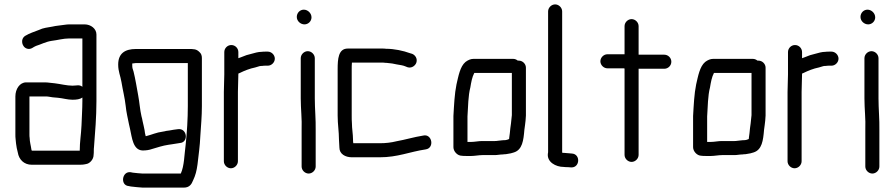

<svg xmlns="http://www.w3.org/2000/svg" viewBox="-20 -713 4073 874"><path d="M355 -269V-253C355 -218 352 -174 351 -142C349 -98 343 -69 343 -27H125C124 -28 124 -30 123 -32C121 -48 115 -68 115 -85C114 -90 114 -96 114 -101V-274H186C191 -274 196 -274 201 -273L220 -270C227 -269 234 -269 243 -268C266 -266 287 -259 310 -259C328 -259 344 -261 355 -269ZM310 -323C284 -323 254 -331 228 -334L209 -336C201 -337 193 -338 186 -338H99C70 -338 50 -308 50 -274V-101C50 -94 50 -87 51 -80L53 -60C54 -48 58 -30 61 -19C66 13 89 37 125 37H335C350 37 358 37 371 34C389 32 406 12 406 -7C407 -14 407 -21 407 -27C407 -32 407 -38 408 -45C413 -109 419 -181 419 -252V-556C419 -582 394 -602 365 -602H295C288 -602 280 -601 273 -600C255 -597 235 -596 219 -592C197 -588 176 -586 158 -577C135 -568 115 -562 95 -550C71 -535 79 -497 105 -491C123 -487 132 -500 144 -504C167 -511 188 -523 215 -527C241 -530 268 -538 295 -538H355V-318C341 -329 329 -323 310 -323Z M518 -419C518 -387 528 -369 533 -339C539 -302 548 -268 552 -232C555 -201 562 -174 567 -148L572 -126C581 -86 585 -30 629 -28C645 -28 659 -30 673 -35C697 -42 720 -50 747 -54L761 -56C774 -58 787 -60 799 -62C840 -65 832 -131 790 -125C777 -123 763 -122 751 -119L736 -117C733 -116 729 -115 722 -114C691 -110 672 -100 644 -93L643 -94C642 -99 641 -103 640 -107L638 -121C637 -126 636 -132 634 -140L629 -162C628 -169 626 -177 624 -184C617 -214 615 -248 609 -279C603 -312 596 -355 588 -387C583 -402 582 -403 582 -419V-424C587 -424 594 -426 599 -426H835V-230C835 -173 831 -108 825 -53C819 -9 819 42 803 77H629C622 77 593 74 585 73L575 71C535 65 526 131 566 134L576 136C586 137 619 141 629 141H817C842 141 852 126 859 108C870 85 875 65 879 36C884 -8 890 -48 892 -95C895 -142 899 -183 899 -230V-449C899 -460 896 -469 888 -476C874 -490 863 -490 836 -490H599C549 -490 518 -470 518 -419Z M1001 -476V-374C1001 -351 999 -320 999 -294V21C999 38 1014 53 1031 53C1048 53 1063 38 1063 21V-295C1063 -320 1065 -351 1065 -374V-378C1068 -379 1070 -380 1072 -381C1092 -391 1117 -401 1142 -406L1162 -412C1167 -413 1171 -413 1174 -413C1179 -414 1184 -414 1189 -414H1199C1216 -414 1231 -429 1231 -446C1231 -463 1216 -478 1199 -478H1189C1182 -478 1176 -478 1170 -477C1163 -477 1156 -476 1147 -474C1131 -469 1118 -467 1102 -462L1076 -452C1072 -451 1068 -449 1065 -448V-476C1065 -493 1051 -508 1033 -508C1015 -508 1001 -493 1001 -476Z M1349 -448V-265C1349 -217 1355 -171 1353 -123V45C1353 62 1368 77 1385 77C1402 77 1417 62 1417 45V-79V-122C1418 -168 1413 -218 1413 -265V-448C1413 -465 1398 -480 1381 -480C1364 -480 1349 -465 1349 -448ZM1331 -636C1331 -617 1348 -602 1366 -602C1383 -602 1398 -616 1398 -634C1398 -653 1381 -669 1363 -669C1345 -669 1331 -654 1331 -636Z M1582 -152C1581 -162 1581 -174 1581 -187V-398C1581 -407 1581 -417 1582 -428H1718C1724 -428 1729 -428 1734 -427C1737 -427 1742 -427 1747 -426L1765 -424C1770 -423 1777 -422 1785 -420C1797 -418 1798 -418 1808 -416C1814 -415 1820 -413 1825 -411L1835 -407C1854 -401 1870 -414 1875 -427C1882 -447 1869 -463 1856 -468L1846 -471C1816 -482 1775 -491 1737 -491C1732 -492 1726 -492 1719 -492H1563C1520 -492 1517 -444 1517 -398V-187C1517 -147 1523 -114 1523 -78C1523 -67 1525 -53 1525 -41C1525 -12 1552 3 1582 3H1708C1791 3 1844 -22 1918 -33C1959 -39 1947 -105 1907 -96C1863 -89 1825 -77 1785 -70C1761 -64 1737 -61 1708 -61H1588V-63C1587 -68 1587 -73 1587 -77C1587 -102 1582 -127 1582 -152Z M2126 -67H2108V-183C2111 -228 2111 -277 2121 -315C2125 -339 2129 -362 2139 -381H2310V-189C2309 -171 2307 -169 2306 -151L2303 -129C2302 -114 2300 -101 2298 -86C2298 -83 2298 -81 2297 -80C2293 -78 2284 -75 2280 -75C2275 -75 2269 -75 2263 -74L2245 -72C2240 -71 2236 -71 2233 -71H2174C2159 -71 2140 -67 2126 -67ZM2082 -4C2087 -3 2094 -3 2103 -3H2126C2140 -3 2161 -7 2176 -7H2233C2244 -7 2257 -10 2269 -10C2274 -11 2278 -11 2282 -11C2289 -12 2296 -13 2305 -15L2319 -19C2358 -31 2363 -74 2367 -122L2370 -144C2372 -162 2373 -165 2374 -187V-405C2374 -422 2359 -437 2342 -437H2337C2331 -442 2324 -445 2316 -445H2135C2123 -445 2111 -440 2099 -431C2074 -410 2067 -367 2058 -329C2049 -285 2047 -236 2044 -185V-43C2044 -24 2062 -4 2082 -4Z M2475 -661V-24C2475 -21 2475 -17 2474 -14C2469 24 2509 47 2547 47C2554 48 2560 48 2567 48L2579 49C2620 52 2624 -11 2584 -14L2573 -15L2549 -17C2546 -17 2542 -17 2539 -18V-661C2539 -678 2524 -693 2507 -693C2490 -693 2475 -678 2475 -661Z M2823 -594V-466H2745C2728 -466 2713 -451 2713 -434C2713 -417 2728 -402 2745 -402H2817C2819 -402 2821 -402 2823 -401V-8C2823 9 2838 24 2855 24C2872 24 2887 9 2887 -8V-400H3004C3021 -400 3036 -414 3036 -432C3036 -450 3021 -464 3004 -464H2887V-594C2887 -611 2872 -626 2855 -626C2838 -626 2823 -611 2823 -594Z M3217 -67H3199V-183C3202 -228 3202 -277 3212 -315C3216 -339 3220 -362 3230 -381H3401V-189C3400 -171 3398 -169 3397 -151L3394 -129C3393 -114 3391 -101 3389 -86C3389 -83 3389 -81 3388 -80C3384 -78 3375 -75 3371 -75C3366 -75 3360 -75 3354 -74L3336 -72C3331 -71 3327 -71 3324 -71H3265C3250 -71 3231 -67 3217 -67ZM3173 -4C3178 -3 3185 -3 3194 -3H3217C3231 -3 3252 -7 3267 -7H3324C3335 -7 3348 -10 3360 -10C3365 -11 3369 -11 3373 -11C3380 -12 3387 -13 3396 -15L3410 -19C3449 -31 3454 -74 3458 -122L3461 -144C3463 -162 3464 -165 3465 -187V-405C3465 -422 3450 -437 3433 -437H3428C3422 -442 3415 -445 3407 -445H3226C3214 -445 3202 -440 3190 -431C3165 -410 3158 -367 3149 -329C3140 -285 3138 -236 3135 -185V-43C3135 -24 3153 -4 3173 -4Z M3567 -476V-374C3567 -351 3565 -320 3565 -294V21C3565 38 3580 53 3597 53C3614 53 3629 38 3629 21V-295C3629 -320 3631 -351 3631 -374V-378C3634 -379 3636 -380 3638 -381C3658 -391 3683 -401 3708 -406L3728 -412C3733 -413 3737 -413 3740 -413C3745 -414 3750 -414 3755 -414H3765C3782 -414 3797 -429 3797 -446C3797 -463 3782 -478 3765 -478H3755C3748 -478 3742 -478 3736 -477C3729 -477 3722 -476 3713 -474C3697 -469 3684 -467 3668 -462L3642 -452C3638 -451 3634 -449 3631 -448V-476C3631 -493 3617 -508 3599 -508C3581 -508 3567 -493 3567 -476Z M3915 -448V-265C3915 -217 3921 -171 3919 -123V45C3919 62 3934 77 3951 77C3968 77 3983 62 3983 45V-79V-122C3984 -168 3979 -218 3979 -265V-448C3979 -465 3964 -480 3947 -480C3930 -480 3915 -465 3915 -448ZM3897 -636C3897 -617 3914 -602 3932 -602C3949 -602 3964 -616 3964 -634C3964 -653 3947 -669 3929 -669C3911 -669 3897 -654 3897 -636Z"/></svg>

Font: Electronic
Style: SeBd
Weight: 600
Version: Version 1.011